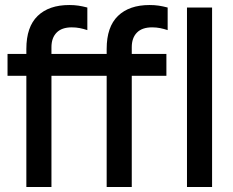

<svg xmlns="http://www.w3.org/2000/svg" viewBox="-20 -745 930 765"><path d="M405 0V-550Q405 -638 450 -681.5Q495 -725 576 -725Q596 -725 612.5 -722.5Q629 -720 648 -715V-625Q633 -630 618 -633Q603 -636 586 -636Q546 -636 525.5 -615Q505 -594 505 -557V0ZM85 0V-550Q85 -638 130 -681.5Q175 -725 256 -725Q276 -725 292.5 -722.5Q309 -720 328 -715V-625Q313 -630 298 -633Q283 -636 266 -636Q226 -636 205.5 -615Q185 -594 185 -557V0ZM10 -443V-530H643V-443ZM725 0V-715H825V0Z"/></svg>

Font: Radio Canada Big
Style: Regular
Weight: 400
Designer: Étienne Aubert Bonn
Foundry: Coppers and Brasses
Version: Version 1.001